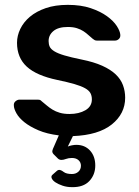

<svg xmlns="http://www.w3.org/2000/svg" viewBox="-20 -550 572 790"><path d="M276 220Q255 220 237.5 214Q220 208 208.5 200.5Q197 193 193 184Q189 175 196 169L213 154Q218 149 223 149Q231 149 242 157.5Q253 166 276 166Q292 166 302.5 156.5Q313 147 313 132Q313 118 303 109Q293 100 276 100Q262 100 251.5 104Q241 108 233 108Q224 108 218 102L200 84Q194 77 195.5 70Q197 63 202 53L222 7Q173 1 138 -14Q103 -29 80.5 -47Q58 -65 47.5 -84Q37 -103 37 -116Q36 -127 44 -133.5Q52 -140 60 -140H136Q141 -140 144 -139Q147 -138 152 -133Q162 -125 172.5 -116Q183 -107 196 -99Q209 -91 226 -86Q243 -81 266 -81Q305 -81 331.5 -96.5Q358 -112 358 -141Q358 -156 352 -167Q346 -178 330 -187Q314 -196 286.5 -204Q259 -212 216 -221Q130 -239 90 -276Q50 -313 50 -374Q50 -403 63.5 -431Q77 -459 103 -481Q129 -503 168 -516.5Q207 -530 259 -530Q313 -530 353 -516.5Q393 -503 420 -483.5Q447 -464 460.5 -443Q474 -422 475 -407Q476 -396 469 -389.5Q462 -383 453 -383H379Q373 -383 369.5 -385Q366 -387 362 -390Q353 -397 344 -405.5Q335 -414 323.5 -421.5Q312 -429 296.5 -434Q281 -439 259 -439Q220 -439 200 -422.5Q180 -406 180 -381Q180 -368 184.5 -358Q189 -348 203.5 -339Q218 -330 245 -322Q272 -314 316 -305Q366 -295 400.5 -279.5Q435 -264 456 -244Q477 -224 486 -199.5Q495 -175 495 -148Q495 -82 440 -38Q385 6 280 10L259 53Q265 50 275.5 48Q286 46 294 46Q329 46 350.5 69.5Q372 93 372 131Q372 169 347.5 195Q323 221 276 220Z"/></svg>

Font: Fz Rubik Med
Style: Regular
Weight: 500
Designer: Hubert and Fischer
Foundry: Hubert and Fischer
Version: Vit hóa bi FontZin.com